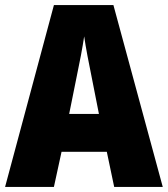

<svg xmlns="http://www.w3.org/2000/svg" viewBox="-20 -735 660 755"><path d="M429 0H620L426 -715H192L0 0H192L222 -138H400ZM340 -434 369 -287H252L282 -436C293 -487 305 -551 311 -592C317 -549 330 -483 340 -434Z"/></svg>

Font: Noto Sans Hebrew Condensed Black
Style: Regular
Weight: 900
Width: 3
Designer: Monotype Design Team
Foundry: Monotype Imaging Inc.
Version: Version 2.004